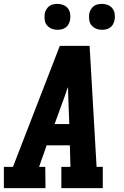

<svg xmlns="http://www.w3.org/2000/svg" viewBox="-21 -972 641 992"><path d="M-1 0V-110H46L288 -735H442L478 -110H510V0H296V-110H343L340 -221H220L181 -110H213L214 0ZM261 -331H337L331 -490Q331 -498 331 -506Q331 -514 330 -522Q327 -514 324 -506Q321 -498 319 -490ZM506 -818Q490 -818 475.5 -824Q461 -830 451.5 -841.5Q442 -853 440 -869Q438 -885 440 -901Q442 -912 448 -922.5Q454 -933 463 -940Q472 -947 483.5 -949.5Q495 -952 506 -952Q522 -952 536.5 -946Q551 -940 560 -928.5Q569 -917 571.5 -901Q574 -885 571 -869Q569 -858 563.5 -847.5Q558 -837 548.5 -830Q539 -823 528 -820.5Q517 -818 506 -818ZM276 -818Q260 -818 245.5 -824Q231 -830 221.5 -841.5Q212 -853 210 -869Q208 -885 210 -901Q212 -912 218 -922.5Q224 -933 233 -940Q242 -947 253.5 -949.5Q265 -952 276 -952Q292 -952 306.5 -946Q321 -940 330 -928.5Q339 -917 341.5 -901Q344 -885 341 -869Q339 -858 333.5 -847.5Q328 -837 318.5 -830Q309 -823 298 -820.5Q287 -818 276 -818Z"/></svg>

Font: Iosevka Etoile Extrabold
Style: Italic
Weight: 800
Italic angle: -9°
Designer: Belleve Invis
Foundry: Belleve Invis
Version: Version 22.1.2; ttfautohint (v1.8.4)